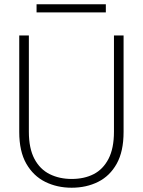

<svg xmlns="http://www.w3.org/2000/svg" viewBox="-20 -866 668 898"><path d="M315 12Q247 12 191.5 -15.5Q136 -43 103 -100.5Q70 -158 70 -249V-700H115V-250Q115 -172 141 -123Q167 -74 212.5 -51.5Q258 -29 315 -29Q374 -29 418 -51.5Q462 -74 487.5 -123Q513 -172 513 -250V-700H558V-249Q558 -158 526 -100.5Q494 -43 439 -15.5Q384 12 315 12ZM151 -808V-846H475V-808Z"/></svg>

Font: DM Sans 24pt ExtraLight
Style: Regular
Weight: 250
Designer: Colophon Foundry, Jonny Pinhorn
Foundry: Colophon Foundry
Version: Version 4.004;gftools[0.9.30]